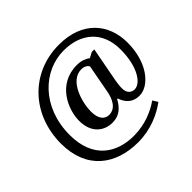

<svg xmlns="http://www.w3.org/2000/svg" viewBox="-196 -943 1313 1313"><g transform="rotate(-45 460.5 -286.0)"><path d="M441 142C565 142 667 94 734 44L711 7C652 49 561 90 452 90C286 90 145 1 145 -225C145 -496 330 -663 524 -663C688 -663 805 -570 805 -393C805 -225 738 -131 680 -131C651 -131 623 -150 623 -199C623 -223 629 -262 630 -266L678 -520H654L614 -499C593 -515 562 -529 518 -529C331 -529 259 -355 259 -248C259 -131 331 -77 413 -77C481 -77 520 -117 548 -169H554C574 -109 614 -77 673 -77C767 -77 872 -197 872 -392C872 -573 756 -714 530 -714C256 -714 61 -504 61 -225C61 22 224 142 441 142ZM433 -131C390 -131 361 -166 361 -235C361 -319 405 -487 520 -487C543 -487 567 -476 575 -458L537 -254C526 -194 498 -131 433 -131Z"/></g></svg>

Font: Noto Serif Vithkuqi Medium
Style: Regular
Weight: 500
Version: Version 1.005